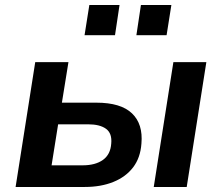

<svg xmlns="http://www.w3.org/2000/svg" viewBox="-20 -743 883 763"><path d="M42 0 120 -496H252L226 -335H363Q460 -335 504.5 -292.5Q549 -250 542 -172Q538 -116 509 -78Q480 -40 430.5 -20Q381 0 317 0ZM185 -86H308Q359 -86 389 -107.5Q419 -129 422 -172Q426 -213 401.5 -231Q377 -249 330 -249H211ZM591 0 669 -496H800L722 0ZM522 -603 540 -723H661L642 -603ZM316 -603 335 -723H455L437 -603Z"/></svg>

Font: Nunito Sans 9pt
Style: Bold Italic
Weight: 700
Italic angle: -9°
Version: Version 3.101;gftools[0.9.27]